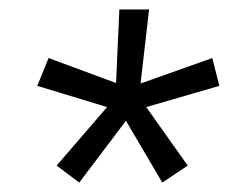

<svg xmlns="http://www.w3.org/2000/svg" viewBox="-20 -749 495 407"><path d="M100 -398 207 -522 59 -567 83 -626 226 -573 233 -729H296L278 -572L430 -626L445 -567L290 -522L378 -398L324 -362L247 -493L148 -362Z"/></svg>

Font: Muli
Style: Italic
Weight: 400
Italic angle: -4.541°
Designer: Vernon Adams
Foundry: Vernon Adams
Version: Version 2.001